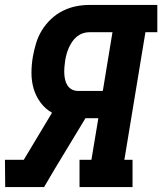

<svg xmlns="http://www.w3.org/2000/svg" viewBox="-25 -755 655 775"><path d="M-4 0 -5 -110H71L185 -300Q158 -315 139 -340.5Q120 -366 111 -396.5Q102 -427 102 -460.5Q102 -494 108 -528Q113 -555 121 -581.5Q129 -608 144 -632.5Q159 -657 180.5 -677.5Q202 -698 228 -711Q254 -724 281 -729.5Q308 -735 335 -735H610V-625H562L477 -110H510V0H296V-110H344L372 -278H320L196 -73L153 0ZM390 -388 429 -625H335Q322 -625 309 -620.5Q296 -616 285 -607Q274 -598 266 -586Q258 -574 252.5 -561.5Q247 -549 243.5 -536Q240 -523 238 -510Q236 -497 235 -484Q234 -471 234.5 -458Q235 -445 238 -432.5Q241 -420 247.5 -410Q254 -400 265 -394Q276 -388 289 -388Z"/></svg>

Font: Iosevka Etoile Extrabold
Style: Italic
Weight: 800
Italic angle: -9°
Designer: Belleve Invis
Foundry: Belleve Invis
Version: Version 22.1.2; ttfautohint (v1.8.4)